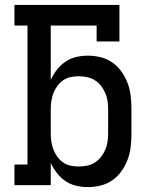

<svg xmlns="http://www.w3.org/2000/svg" viewBox="-20 -755 640 783"><path d="M339 8Q314 8 290.5 2.5Q267 -3 247 -16.5Q227 -30 212 -49.5Q197 -69 187 -91V0H39V-84H92V-651H39V-735H467V-586H374V-651H187V-429Q197 -451 212 -470.5Q227 -490 247 -503.5Q267 -517 290.5 -522.5Q314 -528 339 -528Q365 -528 391 -521.5Q417 -515 439 -499.5Q461 -484 476.5 -461.5Q492 -439 501 -414.5Q510 -390 513 -363.5Q516 -337 516 -310V-210Q516 -183 513 -156.5Q510 -130 501 -105.5Q492 -81 476.5 -58.5Q461 -36 439 -20.5Q417 -5 391 1.5Q365 8 339 8ZM301 -76Q318 -76 335 -79.5Q352 -83 366.5 -92Q381 -101 391.5 -114.5Q402 -128 409 -143.5Q416 -159 418.5 -176Q421 -193 421 -210V-310Q421 -327 418.5 -344Q416 -361 409 -376.5Q402 -392 391.5 -405.5Q381 -419 366.5 -428Q352 -437 335 -440.5Q318 -444 301 -444Q284 -444 267.5 -440.5Q251 -437 237.5 -427.5Q224 -418 214 -404.5Q204 -391 198 -375.5Q192 -360 189.5 -343.5Q187 -327 187 -310V-210Q187 -193 189.5 -176.5Q192 -160 198 -144.5Q204 -129 214 -115.5Q224 -102 237.5 -92.5Q251 -83 267.5 -79.5Q284 -76 301 -76Z"/></svg>

Font: Iosevka Etoile Medium
Style: Regular
Weight: 500
Designer: Belleve Invis
Foundry: Belleve Invis
Version: Version 22.1.2; ttfautohint (v1.8.4)